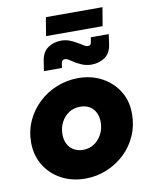

<svg xmlns="http://www.w3.org/2000/svg" viewBox="-96 -953 818 1036"><g transform="rotate(-10 313.0 -434.5)"><path d="M288 13Q215 13 157 -18Q99 -49 65.5 -104Q32 -159 32 -229Q32 -293 57 -347.5Q82 -402 125 -442.5Q168 -483 224 -505.5Q280 -528 342 -528Q414 -528 471.5 -497Q529 -466 562.5 -411.5Q596 -357 595 -286Q595 -223 570.5 -168Q546 -113 503.5 -73Q461 -33 405.5 -10Q350 13 288 13ZM303 -142Q338 -142 364.5 -160.5Q391 -179 406 -208.5Q421 -238 421 -273Q421 -303 409.5 -326Q398 -349 376.5 -361.5Q355 -374 325 -374Q290 -374 263 -356Q236 -338 221 -308Q206 -278 206 -243Q206 -214 217.5 -191Q229 -168 251 -155Q273 -142 303 -142ZM426 -587Q410 -587 395.5 -590.5Q381 -594 368.5 -600Q356 -606 344 -612Q328 -622 314 -631.5Q300 -641 289 -641Q281 -641 276.5 -637Q272 -633 270 -624L266 -597H167L175 -649Q182 -699 213.5 -721Q245 -743 287 -743Q311 -743 332 -735Q353 -727 369 -717Q386 -708 400 -698.5Q414 -689 425 -689Q433 -689 437.5 -693Q442 -697 443 -705L448 -733H546L539 -681Q532 -630 500 -608.5Q468 -587 426 -587ZM211 -781 228 -882H538L521 -781Z"/></g></svg>

Font: MuseoModerno ExtraBold
Style: Italic
Weight: 800
Italic angle: -9°
Designer: Pablo Cosgaya, Héctor Gatti, Marcela Romero, and the Authors of The MuseoModerno Project.
Foundry: Omnibus-Type Team
Version: Version 1.003